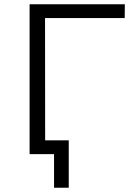

<svg xmlns="http://www.w3.org/2000/svg" viewBox="-20 -720 612 897"><path d="M118.3 0V-700H563.2L562.6 -635.7H171.2L190.4 -655.4L191 0ZM232.5 157.1V-20.3L252.2 0H118.3V-64.3H301.2V157.1Z"/></svg>

Font: Montserrat Thin
Style: Regular
Weight: 100
Designer: Julieta Ulanovsky
Foundry: Julieta Ulanovsky
Version: Version 9.000